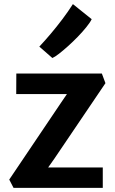

<svg xmlns="http://www.w3.org/2000/svg" viewBox="-20 -915 561 935"><path d="M46 0 25 -40.5 277 -414.5 306 -457H59L59.5 -557H476L493.5 -510L244.5 -142L214.5 -99.5H480.5V0ZM235 -632.5 171.5 -688Q197.5 -715.5 226.5 -749.8Q255.5 -784 283.8 -821.5Q312 -859 335 -895L426.5 -821.5Q418.5 -805 400.2 -782.5Q382 -760 358.8 -736Q335.5 -712 311.2 -690.2Q287 -668.5 267 -653Q247 -637.5 235 -632.5Z"/></svg>

Font: Merriweather Sans SemiBold
Style: Regular
Weight: 600
Designer: Eben Sorkin
Foundry: Eben Sorkin
Version: Version 2.001